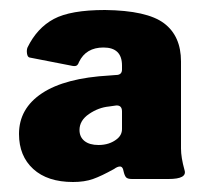

<svg xmlns="http://www.w3.org/2000/svg" viewBox="-20 -772 426 384"><path d="M342 -649V-475Q342 -457 349 -432Q355 -414 317 -414H244Q235 -414 232 -417.5Q229 -421 227 -430L226 -434Q224 -439 220 -439Q215 -439 208 -434Q183 -420 166 -414Q149 -408 126 -408Q75 -408 46.5 -434Q18 -460 18 -504Q18 -555 64 -585.5Q110 -616 199 -621L212 -622Q224 -622 224 -633V-641Q224 -677 187 -677Q152 -677 138 -648Q136 -642 132.5 -640.5Q129 -639 121 -641L39 -657Q35 -658 34 -665Q33 -672 35 -677Q54 -716 87.5 -734Q121 -752 190 -752Q274 -751 308 -725.5Q342 -700 342 -649ZM177 -482Q199 -482 214 -494Q224 -502 224 -514V-549Q224 -562 212 -561L198 -559Q177 -557 158 -544Q139 -531 139 -512Q139 -498 149 -490Q159 -482 177 -482Z"/></svg>

Font: Libre Franklin Black
Style: Regular
Weight: 900
Designer: Pablo Impallari, Rodrigo Fuenzalida
Foundry: Impallari Type
Version: Version 1.002; ttfautohint (v1.5)